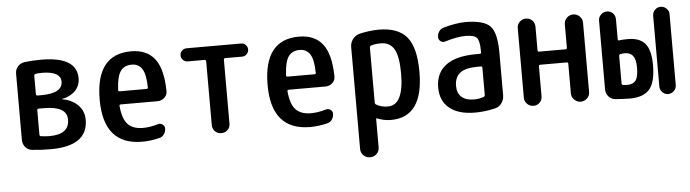

<svg xmlns="http://www.w3.org/2000/svg" viewBox="-47 -725 4093 1139"><g transform="rotate(-5 2000.0 -155.0)"><path d="M173.8 -231.4V-85Q173.8 -77.1 181.6 -75.2Q211.9 -71.3 232.4 -71.3Q351.6 -71.3 350.6 -160.2Q350.6 -239.3 214.8 -239.3H182.6Q173.8 -239.3 173.8 -231.4ZM173.8 -435.5V-326.2Q173.8 -317.4 182.6 -317.4H204.1Q332 -317.4 332 -386.7Q332 -448.2 221.7 -449.2Q199.2 -449.2 181.6 -446.3Q173.8 -443.4 173.8 -435.5ZM124 1Q98.6 -1 83 -19.5Q67.4 -38.1 67.4 -63.5V-457Q67.4 -482.4 83 -500Q98.6 -517.6 123 -521.5Q171.9 -527.3 221.7 -527.3Q434.6 -527.3 434.6 -398.4Q434.6 -354.5 405.3 -324.2Q376 -293.9 326.2 -284.2Q325.2 -284.2 325.2 -283.2Q325.2 -282.2 327.1 -282.2Q382.8 -273.4 418.9 -237.8Q455.1 -202.1 455.1 -149.4Q455.1 6.8 232.4 6.8Q177.7 6.8 124 1Z M754.9 -451.2Q710.9 -451.2 688.5 -419.9Q666 -388.7 662.1 -308.6Q662.1 -299.8 669.9 -299.8H830.1Q838.9 -299.8 838.9 -307.6Q837.9 -385.7 816.9 -418.5Q795.9 -451.2 754.9 -451.2ZM778.3 9.8Q547.9 9.8 547.9 -260.3Q547.9 -530.3 757.8 -530.3Q850.6 -530.3 897.9 -470.2Q945.3 -410.2 947.3 -278.3Q948.2 -253.9 930.7 -237.8Q913.1 -221.7 888.7 -221.7H669.9Q662.1 -221.7 662.1 -213.9Q668.9 -135.7 699.7 -103.5Q730.5 -71.3 790 -71.3Q832 -71.3 880.9 -85.9Q894.5 -89.8 907.2 -81.1Q919.9 -72.3 919.9 -56.6Q919.9 -38.1 909.2 -22.5Q898.4 -6.8 879.9 -2.9Q827.1 9.8 778.3 9.8Z M1087.9 -441.4Q1072.3 -441.4 1060.5 -452.6Q1048.8 -463.9 1048.8 -480.5Q1048.8 -497.1 1060.5 -508.3Q1072.3 -519.5 1087.9 -519.5H1412.1Q1427.7 -519.5 1439.5 -508.3Q1451.2 -497.1 1451.2 -480.5Q1451.2 -464.8 1439.5 -453.1Q1427.7 -441.4 1412.1 -441.4H1311.5Q1302.7 -441.4 1302.7 -431.6V-52.7Q1302.7 -29.3 1287.6 -14.6Q1272.5 0 1250 0Q1227.5 0 1212.4 -15.1Q1197.3 -30.3 1197.3 -52.7V-431.6Q1197.3 -440.4 1188.5 -441.4Z M1754.9 -451.2Q1710.9 -451.2 1688.5 -419.9Q1666 -388.7 1662.1 -308.6Q1662.1 -299.8 1669.9 -299.8H1830.1Q1838.9 -299.8 1838.9 -307.6Q1837.9 -385.7 1816.9 -418.5Q1795.9 -451.2 1754.9 -451.2ZM1778.3 9.8Q1547.9 9.8 1547.9 -260.3Q1547.9 -530.3 1757.8 -530.3Q1850.6 -530.3 1897.9 -470.2Q1945.3 -410.2 1947.3 -278.3Q1948.2 -253.9 1930.7 -237.8Q1913.1 -221.7 1888.7 -221.7H1669.9Q1662.1 -221.7 1662.1 -213.9Q1668.9 -135.7 1699.7 -103.5Q1730.5 -71.3 1790 -71.3Q1832 -71.3 1880.9 -85.9Q1894.5 -89.8 1907.2 -81.1Q1919.9 -72.3 1919.9 -56.6Q1919.9 -38.1 1909.2 -22.5Q1898.4 -6.8 1879.9 -2.9Q1827.1 9.8 1778.3 9.8Z M2171.9 -427.7V-101.6Q2171.9 -93.8 2177.7 -89.8Q2207 -71.3 2248 -71.3Q2342.8 -71.3 2342.8 -259.8Q2342.8 -362.3 2317.4 -405.3Q2292 -448.2 2238.3 -448.2Q2204.1 -448.2 2179.7 -440.4Q2171.9 -436.5 2171.9 -427.7ZM2061.5 165V-441.4Q2061.5 -467.8 2077.1 -488.3Q2092.8 -508.8 2117.2 -515.6Q2172.9 -529.3 2232.4 -530.3Q2347.7 -530.3 2399.9 -467.8Q2452.1 -405.3 2452.1 -259.8Q2452.1 9.8 2259.8 9.8Q2217.8 9.8 2179.7 -5.9Q2171.9 -9.8 2171.9 -2V165Q2171.9 188.5 2155.8 204.1Q2139.6 219.7 2116.7 219.7Q2093.8 219.7 2077.6 204.1Q2061.5 188.5 2061.5 165Z M2797.9 -259.8Q2725.6 -259.8 2693.4 -234.4Q2661.1 -209 2661.1 -157.2Q2661.1 -114.3 2687 -91.3Q2712.9 -68.4 2759.8 -68.4Q2791 -68.4 2818.4 -78.1Q2826.2 -81.1 2826.2 -89.8V-251Q2826.2 -259.8 2818.4 -259.8ZM2759.8 9.8Q2662.1 9.8 2608.4 -33.7Q2554.7 -77.1 2554.7 -157.2Q2554.7 -243.2 2615.2 -289.1Q2675.8 -335 2797.9 -335H2818.4Q2826.2 -335 2826.2 -343.8V-351.6Q2826.2 -410.2 2810.5 -429.2Q2794.9 -448.2 2742.2 -448.2Q2693.4 -448.2 2620.1 -425.8Q2605.5 -420.9 2592.8 -430.2Q2580.1 -439.5 2580.1 -455.1Q2580.1 -474.6 2590.8 -489.7Q2601.6 -504.9 2621.1 -509.8Q2693.4 -529.3 2748 -530.3Q2858.4 -530.3 2896.5 -490.2Q2934.6 -450.2 2934.6 -332V-79.1Q2934.6 -52.7 2919.9 -31.7Q2905.3 -10.7 2880.9 -4.9Q2821.3 9.8 2759.8 9.8Z M3055.7 -52.7V-466.8Q3055.7 -489.3 3071.3 -504.4Q3086.9 -519.5 3108.9 -519.5Q3130.9 -519.5 3146 -504.4Q3161.1 -489.3 3161.1 -466.8V-326.2Q3161.1 -317.4 3169.9 -317.4H3327.1Q3335.9 -317.4 3335.9 -326.2V-465.8Q3335.9 -488.3 3352.1 -503.9Q3368.2 -519.5 3390.1 -519.5Q3412.1 -519.5 3428.2 -503.9Q3444.3 -488.3 3444.3 -465.8V-53.7Q3444.3 -31.2 3428.2 -15.6Q3412.1 0 3390.1 0Q3368.2 0 3352.1 -16.1Q3335.9 -32.2 3335.9 -53.7V-231.4Q3335.9 -239.3 3327.1 -239.3H3169.9Q3161.1 -239.3 3161.1 -231.4V-52.7Q3161.1 -30.3 3146 -15.1Q3130.9 0 3108.9 0Q3086.9 0 3071.3 -15.6Q3055.7 -31.2 3055.7 -52.7Z M3862.3 -48.8V-470.7Q3862.3 -490.2 3876.5 -504.9Q3890.6 -519.5 3910.6 -519.5Q3930.7 -519.5 3945.3 -505.4Q3960 -491.2 3960 -470.7V-48.8Q3960 -29.3 3945.3 -14.6Q3930.7 0 3910.6 0Q3890.6 0 3876.5 -14.6Q3862.3 -29.3 3862.3 -48.8ZM3674.8 -75.2Q3709 -75.2 3724.6 -96.7Q3740.2 -118.2 3740.2 -171.9Q3740.2 -220.7 3724.1 -242.2Q3708 -263.7 3674.8 -263.7Q3661.1 -263.7 3649.4 -260.7Q3641.6 -258.8 3640.6 -251V-87.9Q3640.6 -79.1 3648.9 -77.1Q3657.2 -75.2 3674.8 -75.2ZM3701.2 -345.7Q3770.5 -345.7 3803.2 -307.1Q3835.9 -268.6 3835.9 -179.7Q3835.9 -77.1 3799.3 -35.2Q3762.7 6.8 3681.6 6.8Q3652.3 6.8 3596.7 2.9Q3572.3 1 3556.2 -17.1Q3540 -35.2 3540 -59.6V-468.8Q3540 -490.2 3555.2 -504.9Q3570.3 -519.5 3591.3 -519.5Q3612.3 -519.5 3626.5 -504.9Q3640.6 -490.2 3640.6 -468.8V-349.6Q3640.6 -340.8 3650.4 -342.8Q3673.8 -345.7 3701.2 -345.7Z"/></g></svg>

Font: Rounded Mgen+ 1mn medium
Style: Regular
Weight: 500
Designer: [Source Han Sans]
Ryoko NISHIZUKA  (kana & ideographs); Paul D. Hunt (Latin, Greek & Cyrillic); Wenlong ZHANG  (bopomofo
Version: Version 1.059.20150602